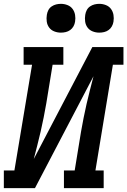

<svg xmlns="http://www.w3.org/2000/svg" viewBox="-27 -980 663 1000"><path d="M-7 0V-92H48L140 -643H96V-735H303V-643H247L214 -441Q208 -405 200.5 -368.5Q193 -332 185 -296Q177 -260 167.5 -224Q158 -188 149 -152L454 -735H616V-643H561L470 -92H513V0H306V-92H362L395 -294Q401 -330 408.5 -366.5Q416 -403 424 -439Q432 -475 441.5 -511Q451 -547 460 -583L155 0ZM490 -810Q472 -810 455.5 -816.5Q439 -823 429 -836.5Q419 -850 416.5 -867.5Q414 -885 417 -903Q419 -916 425 -927.5Q431 -939 442 -946.5Q453 -954 465.5 -957Q478 -960 490 -960Q508 -960 524.5 -953.5Q541 -947 551 -933.5Q561 -920 564 -902.5Q567 -885 564 -867Q562 -854 555.5 -842.5Q549 -831 538.5 -823.5Q528 -816 515.5 -813Q503 -810 490 -810ZM290 -810Q272 -810 255.5 -816.5Q239 -823 229 -836.5Q219 -850 216.5 -867.5Q214 -885 217 -903Q219 -916 225 -927.5Q231 -939 242 -946.5Q253 -954 265.5 -957Q278 -960 290 -960Q308 -960 324.5 -953.5Q341 -947 351 -933.5Q361 -920 364 -902.5Q367 -885 364 -867Q362 -854 355.5 -842.5Q349 -831 338.5 -823.5Q328 -816 315.5 -813Q303 -810 290 -810Z"/></svg>

Font: Iosevka Slab SmBdExObl
Style: Regular
Weight: 600
Width: 7
Italic angle: -9°
Monospace: yes
Designer: Belleve Invis
Foundry: Belleve Invis
Version: Version 11.1.0; ttfautohint (v1.8.3)